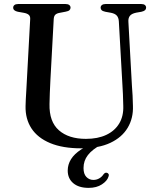

<svg xmlns="http://www.w3.org/2000/svg" viewBox="-20 -720 783 954"><path d="M472 -18.5 482.5 -1Q438.5 22.5 416.8 50.5Q395 78.5 395 115Q395 144.5 409.2 159.2Q423.5 174 444 174Q459.5 174 472.8 166.5Q486 159 494.5 146Q498.5 141 502.2 139.2Q506 137.5 511 138.5Q516 139.5 519.2 144.5Q522.5 149.5 519 158Q512.5 179 486.2 196.2Q460 213.5 420.5 213.5Q371.5 213.5 344 190.2Q316.5 167 316.5 127.5Q316.5 97.5 332.8 71.2Q349 45 383.5 22.5Q418 0 472 -18.5ZM588.5 -294.5 570.5 -613.5Q569.5 -632 560.5 -642.2Q551.5 -652.5 531.5 -656.5L503.5 -661.5Q490 -664.5 485 -669.5Q480 -674.5 480 -682Q480 -690 486.5 -695Q493 -700 504 -700H682Q694 -700 700 -695Q706 -690 706 -682Q706 -674.5 700.8 -669.5Q695.5 -664.5 682.5 -661.5L656.5 -657Q633 -652 624.8 -640.5Q616.5 -629 618 -611L635.5 -294Q637.5 -269 638.8 -244.8Q640 -220.5 640.5 -194.5Q643 -133 614.5 -85.2Q586 -37.5 528.2 -10.2Q470.5 17 383.5 17Q291.5 17 229.2 -9Q167 -35 136.2 -82.2Q105.5 -129.5 107 -193Q107 -206.5 108.2 -227Q109.5 -247.5 110.8 -271.8Q112 -296 113.5 -321.5L130 -625Q131 -639 123 -646.2Q115 -653.5 97.5 -656.5L69 -661.5Q45.5 -666.5 45.5 -682Q45.5 -690 51.8 -695Q58 -700 70 -700H306Q318 -700 324.2 -695Q330.5 -690 330.5 -682Q330.5 -674.5 325.2 -669.5Q320 -664.5 306.5 -662L278 -656.5Q262.5 -654 255.2 -647.2Q248 -640.5 247 -626L230.5 -323Q228.5 -286.5 227.5 -257Q226.5 -227.5 226 -203Q224 -115.5 272.5 -72.8Q321 -30 407 -30Q466 -30 508 -49.8Q550 -69.5 572.2 -106.2Q594.5 -143 592.5 -194.5Q592 -228.5 590.8 -251.5Q589.5 -274.5 588.5 -294.5Z"/></svg>

Font: Fraunces Wonky
Style: Regular
Weight: 400
Version: Version 1.000;[b76b70a41]